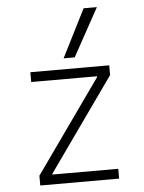

<svg xmlns="http://www.w3.org/2000/svg" viewBox="-55 -834 660 878"><g transform="rotate(-5 275.0 -395.0)"><path d="M94 0V-45L396 -471V-475H94V-520H456V-475L154 -49V-45H456V0ZM302 -570H251L362 -790H423Z"/></g></svg>

Font: M PLUS Code Latin SemiExpanded Light
Style: Regular
Weight: 300
Width: 6
Designer: Coji Morishita
Foundry: UNDERFOREST DESIGN
Version: Version 1.002; ttfautohint (v1.8.3)